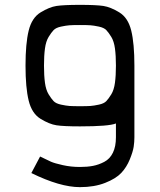

<svg xmlns="http://www.w3.org/2000/svg" viewBox="-20 -520 658 790"><path d="M533 -250V45Q533 64 530 84Q527 104 514 136Q501 168 479 191.5Q457 215 412.5 232.5Q368 250 309 250Q227 250 109 192L145 124Q175 139 190 145.5Q205 152 238.5 159.5Q272 167 309 167Q339 167 362.5 162.5Q386 158 409 146Q432 134 444.5 108.5Q457 83 457 45V-12Q428 0 309 0Q242 0 212.5 -4.5Q183 -9 147 -31Q111 -53 98 -106Q85 -159 85 -250Q85 -341 98 -394Q111 -447 147 -469Q183 -491 212.5 -495.5Q242 -500 309 -500Q376 -500 405.5 -495.5Q435 -491 471 -469Q507 -447 520 -394Q533 -341 533 -250ZM266 -84Q280 -83 309 -83Q338 -83 352 -84Q366 -85 387 -89.5Q408 -94 417.5 -104Q427 -114 438 -132Q449 -150 453 -179.5Q457 -209 457 -250Q457 -291 453 -320.5Q449 -350 438 -368Q427 -386 417.5 -396Q408 -406 387 -410.5Q366 -415 352 -416Q338 -417 309 -417Q280 -417 266 -416Q252 -415 231 -410.5Q210 -406 200.5 -396Q191 -386 180 -368Q169 -350 165 -320.5Q161 -291 161 -250Q161 -209 165 -179.5Q169 -150 180 -132Q191 -114 200.5 -104Q210 -94 231 -89.5Q252 -85 266 -84Z"/></svg>

Font: Hermit Light
Style: Regular
Weight: 300
Designer: Pablo Caro
Version: Version 2.000;PS 002.000;hotconv 1.0.88;makeotf.lib2.5.64775